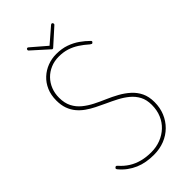

<svg xmlns="http://www.w3.org/2000/svg" viewBox="-479 -1811 1967 1967"><g transform="rotate(-45 504.5 -827.5)"><path d="M497 19Q442 19 390.5 10Q339 1 292.5 -19Q246 -39 204.5 -69.5Q163 -100 129 -141Q121 -150 121 -156.5Q121 -163 128 -169Q135 -175 141 -175Q147 -175 157 -164Q199 -116 250.5 -83.5Q302 -51 364 -35Q426 -19 497 -19Q571 -19 634 -43.5Q697 -68 744.5 -112.5Q792 -157 818.5 -219.5Q845 -282 845 -359Q845 -433 817 -485.5Q789 -538 742.5 -576.5Q696 -615 638.5 -645Q581 -675 523 -701Q471 -725 421 -750Q371 -775 328.5 -805Q286 -835 253.5 -874Q221 -913 202.5 -964Q184 -1015 184 -1082Q184 -1161 211 -1223.5Q238 -1286 285.5 -1330Q333 -1374 393.5 -1397Q454 -1420 520 -1420Q600 -1420 663 -1397.5Q726 -1375 775.5 -1340Q825 -1305 864 -1266Q872 -1259 872.5 -1253.5Q873 -1248 866 -1241Q858 -1233 852 -1235Q846 -1237 835 -1245Q788 -1287 740 -1318Q692 -1349 639 -1366Q586 -1383 520 -1383Q456 -1383 401.5 -1360Q347 -1337 307.5 -1296.5Q268 -1256 246 -1201.5Q224 -1147 224 -1082Q224 -1005 252.5 -949.5Q281 -894 329 -855Q377 -816 435 -786.5Q493 -757 552 -732Q615 -705 674 -672.5Q733 -640 781 -597Q829 -554 857 -496.5Q885 -439 885 -359Q885 -278 856.5 -209Q828 -140 776 -88.5Q724 -37 653.5 -9Q583 19 497 19ZM707 -1674Q714 -1674 718.5 -1668.5Q723 -1663 723 -1655Q723 -1652 722 -1649.5Q721 -1647 718 -1644L548 -1491Q543 -1485 539.5 -1483.5Q536 -1482 532 -1482Q528 -1482 524.5 -1483.5Q521 -1485 516 -1492L346 -1645Q343 -1648 342 -1651Q341 -1654 341 -1656Q341 -1664 345.5 -1669Q350 -1674 357 -1674Q361 -1674 364 -1672Q367 -1670 369 -1668L532 -1528L694 -1668Q697 -1670 700 -1672Q703 -1674 707 -1674Z"/></g></svg>

Font: Playwrite BE WAL Thin
Style: Regular
Weight: 250
Version: Version 1.002